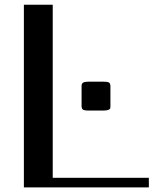

<svg xmlns="http://www.w3.org/2000/svg" viewBox="-20 -812 707 832"><path d="M458.5 -437.5V-354Q458.5 -345.2 457.3 -341.8Q456.1 -338.4 449.2 -335.7Q442.4 -333 427.2 -333H364.7Q344.2 -333 338.9 -337.4Q333.5 -341.8 333.5 -354V-437.5Q333.5 -442.9 334 -445.3Q334.5 -447.8 337.2 -451.4Q339.8 -455.1 346.7 -456.5Q353.5 -458 364.7 -458H427.2Q448.7 -458 453.6 -453.4Q458.5 -448.7 458.5 -437.5ZM83.5 -791.5H208.5V-41.5H625V0H83.5Z"/></svg>

Font: Resagnicto
Style: Bold
Weight: 700
Version: Version 0.9991